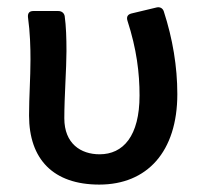

<svg xmlns="http://www.w3.org/2000/svg" viewBox="-20 -495 557 526"><path d="M59.6 -178.7C59.6 -58.6 126 10.7 252 10.7C382.8 10.7 465.8 -79.1 465.8 -237.3C465.8 -312.5 453.1 -388.7 428.7 -463.9C425.8 -472.7 418 -476.6 409.2 -474.6L339.8 -458C329.1 -455.1 326.2 -448.2 329.1 -438.5C354.5 -360.4 362.3 -294.9 362.3 -233.4C362.3 -122.1 317.4 -72.3 252.9 -72.3C201.2 -72.3 156.2 -101.6 156.2 -170.9C156.2 -230.5 162.1 -307.6 162.1 -354.5C162.1 -390.6 161.1 -422.9 157.2 -451.2C155.3 -460 148.4 -464.8 139.6 -464.8H71.3C60.5 -464.8 55.7 -459 56.6 -448.2C62.5 -405.3 63.5 -365.2 63.5 -332C63.5 -281.2 59.6 -229.5 59.6 -178.7Z"/></svg>

Font: Ed Sans Neue Medium
Style: Regular
Weight: 500
Designer: Stephen Hutchings
Version: Version 1.004;PS 001.004;hotconv 1.0.88;makeotf.lib2.5.64775